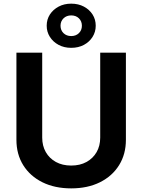

<svg xmlns="http://www.w3.org/2000/svg" viewBox="-20 -1014 774 1044"><path d="M367.2 10.3Q277.8 10.3 210.7 -22.9Q143.6 -56.2 106.4 -115.7Q69.3 -175.3 69.3 -253.9V-727.5H209.5V-265.6Q209.5 -221.2 229 -187Q248.5 -152.8 283.9 -133.3Q319.3 -113.8 367.2 -113.8Q415 -113.8 450.4 -133.3Q485.8 -152.8 505.4 -187Q524.9 -221.2 524.9 -265.6V-727.5H664.6V-253.9Q664.6 -175.3 627.4 -115.7Q590.3 -56.2 523.4 -22.9Q456.5 10.3 367.2 10.3ZM367.2 -753.9Q328.6 -753.9 298.6 -770Q268.6 -786.1 251.2 -813.5Q233.9 -840.8 233.9 -874Q233.9 -908.2 251.2 -935.1Q268.6 -961.9 298.6 -978Q328.6 -994.1 367.2 -994.1Q406.2 -994.1 436.3 -978Q466.3 -961.9 483.4 -935.1Q500.5 -908.2 500.5 -874Q500.5 -840.8 483.4 -813.5Q466.3 -786.1 436.3 -770Q406.2 -753.9 367.2 -753.9ZM367.2 -817.9Q392.6 -817.9 408.9 -833.7Q425.3 -849.6 425.3 -874Q425.3 -898.4 409.2 -914.3Q393.1 -930.2 367.2 -930.2Q341.8 -930.2 325.4 -914.3Q309.1 -898.4 309.1 -874Q309.1 -849.6 325.4 -833.7Q341.8 -817.9 367.2 -817.9Z"/></svg>

Font: Inter Cardless
Style: Bold
Weight: 700
Designer: Rasmus Andersson
Foundry: rsms
Version: Version 4.001;git-9221beed3